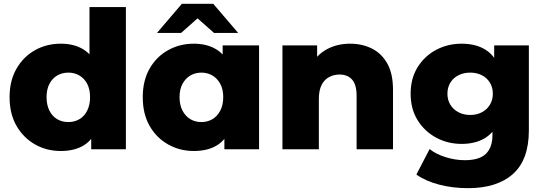

<svg xmlns="http://www.w3.org/2000/svg" viewBox="-20 -779 2841 1002"><path d="M297 9Q223 9 162.5 -25.5Q102 -60 66 -122.5Q30 -185 30 -272Q30 -358 66 -420.5Q102 -483 162.5 -517Q223 -551 297 -551Q367 -551 415.5 -521Q464 -491 489 -429Q514 -367 514 -272Q514 -175 490 -113Q466 -51 418 -21Q370 9 297 9ZM337 -142Q369 -142 394.5 -157Q420 -172 435 -201.5Q450 -231 450 -272Q450 -313 435 -341.5Q420 -370 394.5 -385Q369 -400 337 -400Q304 -400 278.5 -385Q253 -370 238 -341.5Q223 -313 223 -272Q223 -231 238 -201.5Q253 -172 278.5 -157Q304 -142 337 -142ZM456 0V-93L457 -272L447 -451V-742H637V0Z M991 9Q918 9 857 -25.5Q796 -60 760.5 -122.5Q725 -185 725 -272Q725 -358 760.5 -420.5Q796 -483 857 -517Q918 -551 991 -551Q1061 -551 1109.5 -521Q1158 -491 1183.5 -429Q1209 -367 1209 -272Q1209 -175 1185 -113Q1161 -51 1113 -21Q1065 9 991 9ZM1031 -142Q1063 -142 1088.5 -157Q1114 -172 1129.5 -201.5Q1145 -231 1145 -272Q1145 -313 1129.5 -341.5Q1114 -370 1088.5 -385Q1063 -400 1031 -400Q999 -400 973.5 -385Q948 -370 932.5 -341.5Q917 -313 917 -272Q917 -231 932.5 -201.5Q948 -172 973.5 -157Q999 -142 1031 -142ZM1151 0V-93L1152 -272L1142 -451V-542H1332V0ZM799 -607 929 -759H1093L1223 -607H1097L956 -732H1066L925 -607Z M1807 -551Q1870 -551 1921 -525.5Q1972 -500 2001.5 -447Q2031 -394 2031 -310V0H1841V-279Q1841 -337 1817.5 -363.5Q1794 -390 1752 -390Q1722 -390 1697 -376.5Q1672 -363 1658 -335Q1644 -307 1644 -262V0H1454V-542H1635V-388L1600 -433Q1631 -492 1685 -521.5Q1739 -551 1807 -551Z M2422 203Q2344 203 2273.5 185Q2203 167 2153 132L2222 -1Q2256 26 2306.5 41.5Q2357 57 2405 57Q2482 57 2516 23.5Q2550 -10 2550 -74V-138L2560 -290L2559 -443V-542H2740V-99Q2740 55 2657 129Q2574 203 2422 203ZM2389 -28Q2317 -28 2256.5 -60.5Q2196 -93 2159.5 -151.5Q2123 -210 2123 -290Q2123 -370 2159.5 -428.5Q2196 -487 2256.5 -519Q2317 -551 2389 -551Q2458 -551 2507 -523.5Q2556 -496 2581.5 -438Q2607 -380 2607 -290Q2607 -200 2581.5 -142Q2556 -84 2507 -56Q2458 -28 2389 -28ZM2434 -179Q2468 -179 2494.5 -193Q2521 -207 2536.5 -232Q2552 -257 2552 -290Q2552 -323 2536.5 -348Q2521 -373 2494.5 -386.5Q2468 -400 2434 -400Q2400 -400 2373 -386.5Q2346 -373 2330.5 -348Q2315 -323 2315 -290Q2315 -257 2330.5 -232Q2346 -207 2373 -193Q2400 -179 2434 -179Z"/></svg>

Font: MOST Montserrat ExtraBold
Style: Regular
Weight: 800
Designer: Julieta Ulanovsky
Foundry: Julieta Ulanovsky
Version: Version 8.000;March 11, 2024;FontCreator 15.0.0.2926 64-bit